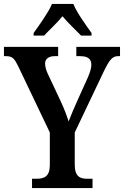

<svg xmlns="http://www.w3.org/2000/svg" viewBox="-21 -951 627 971"><path d="M149 -784V-771H202C228 -799 269 -836 295 -869C321 -837 364 -797 389 -771H442V-784C415 -822 368 -886 350 -931H242C223 -886 176 -822 149 -784ZM141 0H447V-47H420C385 -47 357 -57 357 -118V-281L504 -590C533 -650 548 -667 576 -667H586V-714H365V-667H384C421 -667 441 -655 441 -623C441 -610 436 -588 424 -561L373 -448C354 -406 337 -366 326 -337C316 -368 304 -400 286 -439L222 -575C214 -591 207 -613 207 -629C207 -651 222 -667 256 -667H273V-714H-1V-667H10C43 -667 53 -653 72 -614L231 -281V-116C231 -58 202 -47 163 -47H141Z"/></svg>

Font: Noto Serif Sinhala Condensed SemiBold
Style: Regular
Weight: 600
Width: 3
Designer: Jelle Bosma - Monotype Design Team
Foundry: Monotype Imaging Inc.
Version: Version 2.007